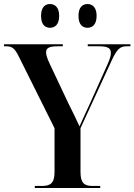

<svg xmlns="http://www.w3.org/2000/svg" viewBox="-22 -934 668 954"><path d="M413 -796C437 -796 458 -812 458 -855C458 -898 437 -914 413 -914C388 -914 368 -898 368 -855C368 -812 388 -796 413 -796ZM226 -796C251 -796 272 -812 272 -855C272 -898 251 -914 226 -914C202 -914 182 -898 182 -855C182 -812 202 -796 226 -796ZM151 0H476V-10H439C398 -10 378 -23 378 -79V-297L535 -638C559 -689 575 -704 606 -704H626V-714H414V-704H471C513 -704 529 -695 529 -671C529 -656 523 -638 509 -607L427 -424C408 -383 388 -340 373 -306C356 -343 340 -377 319 -418L225 -617C213 -643 207 -660 207 -674C207 -696 223 -704 265 -704H290V-714H-2V-704H10C38 -704 52 -693 72 -652L249 -297V-79C249 -23 228 -10 185 -10H151Z"/></svg>

Font: Noto Serif Display SemiCondensed SemiBold
Style: Regular
Weight: 600
Width: 4
Designer: Monotype Design Team
Foundry: Monotype Imaging Inc.
Version: Version 2.009